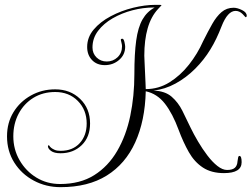

<svg xmlns="http://www.w3.org/2000/svg" viewBox="-20 -659 1039 793"><path d="M230 114Q170 114 119.5 87Q69 60 39 12.5Q9 -35 9 -96Q9 -152 35.5 -195.5Q62 -239 107.5 -264.5Q153 -290 208 -290Q270 -290 311 -250.5Q352 -211 352 -149Q352 -93 317.5 -59.5Q283 -26 230 -26Q204 -26 191 -35.5Q178 -45 178 -55Q178 -59 181 -59Q183 -59 184.5 -56Q186 -53 192 -48Q197 -44 206 -40Q215 -36 230 -36Q280 -36 309 -67.5Q338 -99 338 -149Q338 -205 301.5 -242Q265 -279 208 -279Q157 -279 118 -255Q79 -231 57 -189.5Q35 -148 35 -96Q35 -42 61 3Q87 48 130.5 74.5Q174 101 228 101Q311 101 369 64.5Q427 28 464 -35.5Q501 -99 518 -180.5Q535 -262 535 -353Q535 -437 542.5 -491.5Q550 -546 568.5 -578.5Q587 -611 619 -628H614Q571 -628 527 -616.5Q483 -605 445.5 -583.5Q408 -562 385 -531.5Q362 -501 362 -463Q362 -438 379 -421.5Q396 -405 421 -405Q447 -405 465.5 -422.5Q484 -440 484 -468Q484 -474 481.5 -483.5Q479 -493 479 -494Q479 -499 485 -499Q491 -499 494 -485.5Q497 -472 497 -466Q497 -433 472 -411.5Q447 -390 413 -390Q380 -390 360 -411Q340 -432 340 -465Q340 -505 367 -537Q394 -569 437.5 -592Q481 -615 530 -627Q579 -639 622 -639Q629 -639 638 -639Q647 -639 647 -637L633 -622Q604 -591 590 -542.5Q576 -494 576 -429Q576 -424 577 -404.5Q578 -385 579 -360.5Q580 -336 581 -316.5Q582 -297 582 -291Q635 -291 680 -319Q725 -347 760.5 -392Q796 -437 819 -489Q839 -529 856.5 -560Q874 -591 895 -609Q916 -627 945 -627Q960 -627 979.5 -617.5Q999 -608 999 -594Q999 -588 994 -588L982 -601Q969 -614 953 -614Q920 -614 895 -550Q885 -524 873.5 -500Q862 -476 849 -455Q823 -412 786 -375Q749 -338 705 -314Q661 -290 614 -285Q662 -283 689 -259.5Q716 -236 733 -202Q750 -168 767 -132Q780 -105 798 -74.5Q816 -44 836.5 -17Q857 10 878 26.5Q899 43 918 43Q940 43 950 34Q960 25 961 7Q962 4 962 1Q962 -2 963 -5Q964 -15 969 -15Q978 -15 978 11Q978 56 905 56Q853 56 818 33Q783 10 760 -30.5Q737 -71 718 -122Q693 -190 661 -231Q629 -272 582 -282Q579 -160 538.5 -71Q498 18 421 66Q344 114 230 114Z"/></svg>

Font: Updock
Style: Regular
Weight: 400
Designer: Robert E. Leuschke
Foundry: Robert E. Leuschke
Version: Version 1.010; ttfautohint (v1.8.4.7-5d5b)